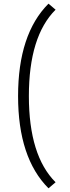

<svg xmlns="http://www.w3.org/2000/svg" viewBox="-20 -746 378 1042"><path d="M243.2 -726.1C133.3 -616.2 78.1 -448.7 78.1 -224.6C78.1 -1 133.3 166 243.2 275.9L281.7 243.2C185.1 147 136.7 -9.3 136.7 -224.6C136.7 -440.9 185.1 -597.2 281.7 -693.4Z"/></svg>

Font: Estedad Light
Style: Regular
Weight: 300
Designer: Amin Abedi
Version: Version 7.3